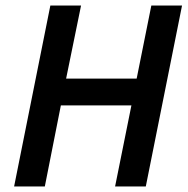

<svg xmlns="http://www.w3.org/2000/svg" viewBox="-20 -674 679 694"><path d="M31 0H142L200 -293H455L396 0H507L638 -654H527L474 -390H219L273 -654H162Z"/></svg>

Font: Source Sans Pro Semibold
Style: Italic
Weight: 600
Italic angle: -11°
Designer: Paul D. Hunt
Foundry: Adobe Systems Incorporated
Version: Version 3.006;hotconv 1.0.111;makeotfexe 2.5.65597